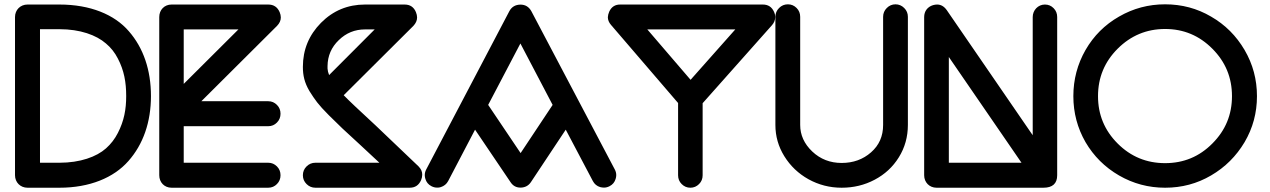

<svg xmlns="http://www.w3.org/2000/svg" viewBox="-20 -815 5906 893"><path d="M49.8 0C49.8 33.2 74.7 58.1 107.9 58.1H256.8C397 58.1 508.8 11.7 577.1 -65.9C646 -143.6 682.1 -247.1 682.1 -368.2C682.1 -489.3 647 -592.3 579.1 -669.9C512.2 -747.6 399.4 -793.9 256.8 -793.9H107.9C74.7 -793.9 49.8 -769 49.8 -735.8ZM166 -679.2H256.8C353 -679.2 427.7 -651.9 472.7 -612.8C495.6 -593.8 514.2 -570.3 528.3 -542.5C557.1 -487.3 566.9 -433.1 566.9 -368.2C566.9 -306.2 557.1 -252.9 528.3 -196.8C514.2 -168.9 495.6 -145 473.1 -125C428.7 -85.4 352.5 -58.1 256.8 -58.1H166Z M720.7 0C720.7 33.2 744.6 58.1 777.8 58.1H1227.5C1243.7 58.1 1257.3 52.2 1268.1 41C1279.3 29.8 1284.7 16.1 1284.7 0C1284.7 -16.1 1279.3 -29.8 1268.1 -41C1256.8 -52.2 1243.7 -58.1 1227.5 -58.1H834.5V-228H1227.5C1243.7 -228 1257.3 -233.9 1268.1 -245.1C1279.3 -256.3 1284.7 -270 1284.7 -286.1C1284.7 -302.2 1279.3 -315.9 1268.1 -327.1C1256.8 -338.4 1243.7 -344.2 1227.5 -344.2H916.5L1268.6 -694.8C1280.3 -707 1286.1 -719.7 1286.1 -733.9C1286.1 -741.7 1284.2 -750 1280.8 -758.3C1270.5 -782.2 1252.9 -793.9 1227.5 -793.9H777.8C744.6 -793.9 720.7 -769 720.7 -735.8ZM834.5 -678.2H1088.9L834.5 -424.8Z M1446.8 -58.1C1430.7 -58.1 1417 -52.2 1405.8 -41C1394.5 -29.8 1388.7 -16.1 1388.7 0C1388.7 16.1 1394.5 29.8 1405.8 41C1417 52.2 1430.7 58.1 1446.8 58.1H1885.7C1910.6 58.1 1928.2 46.4 1938.5 22.5C1941.9 14.2 1943.8 5.9 1943.8 -2C1944.3 -16.1 1938.5 -28.8 1926.8 -41L1727.1 -231.4C1650.4 -302.2 1600.6 -349.1 1578.6 -372.1L1902.8 -694.8C1914.1 -707 1919.9 -719.7 1919.9 -733.9C1919.9 -741.7 1918 -750 1914.6 -758.3C1904.8 -782.2 1887.2 -793.9 1861.8 -793.9H1677.7C1597.7 -793.9 1529.3 -765.6 1473.1 -709C1417 -652.3 1388.7 -584 1388.7 -503.9C1388.7 -464.4 1396 -430.7 1419.4 -391.1C1431.6 -371.6 1443.4 -354 1455.1 -338.9C1466.8 -323.7 1484.9 -303.7 1509.3 -279.3L1572.8 -217.3L1653.8 -142.6L1744.6 -58.1ZM1503.4 -507.8C1503.9 -555.2 1521.5 -595.7 1555.7 -628.4C1589.8 -661.6 1630.4 -678.2 1677.7 -678.2H1722.7L1510.7 -465.8C1506.3 -476.6 1503.9 -486.8 1503.4 -496.1Z M1958.5 17.1C1962.9 32.2 1972.2 43.5 1986.3 50.8C1994.6 55.2 2003.4 57.6 2012.7 57.6C2018.6 58.1 2024.4 57.1 2030.3 55.2C2045.4 50.3 2057.1 41 2064.5 26.9L2189.5 -211.9L2354.5 32.2C2365.7 49.3 2380.9 57.6 2400.9 57.6H2401.9C2421.9 57.1 2438 48.8 2449.2 32.2L2611.3 -211.9L2737.3 26.9C2744.6 41 2756.3 50.8 2771.5 55.2C2777.3 56.6 2783.2 57.6 2789.1 57.6C2798.3 57.6 2807.1 55.2 2815.4 50.8C2829.6 43.5 2838.9 32.2 2843.3 17.1C2845.2 11.2 2846.2 5.4 2846.2 -0.5C2846.2 -9.8 2843.8 -18.6 2839.4 -26.9L2451.2 -763.2C2439.9 -783.2 2423.3 -793.5 2400.9 -793.5H2399.9C2377 -793 2359.9 -783.2 2349.1 -763.2L1962.4 -26.9C1958 -18.6 1955.6 -9.8 1955.6 -0.5C1955.6 5.4 1956.5 11.2 1958.5 17.1ZM2400.4 -612.8 2550.3 -327.1 2401.4 -103 2250.5 -327.1Z M2813.5 -760.7C2809.6 -752 2807.6 -743.2 2807.1 -734.9C2807.1 -722.7 2812 -710.4 2821.8 -699.2L3133.8 -335.9V0C3133.8 16.1 3139.2 29.8 3150.4 41C3161.6 52.2 3174.8 58.1 3190.9 58.1C3207 58.1 3220.2 52.2 3231.4 41C3242.7 29.8 3248 16.1 3248 0V-335L3570.8 -698.2C3580.6 -709.5 3585.4 -721.7 3585.4 -734.9C3585.9 -742.7 3584 -751 3580.1 -759.8C3569.8 -782.7 3552.7 -793.9 3527.8 -793.9H2865.7C2841.3 -794.4 2823.7 -783.2 2813.5 -760.7ZM3399.9 -678.2 3191.9 -443.8 2990.7 -678.2Z M3586.4 -233.9C3586.4 -181.6 3600.1 -133.3 3627.9 -88.4C3655.8 -43.5 3692.9 -7.8 3740.2 18.6C3787.6 44.9 3839.4 58.1 3894.5 58.1C3949.7 58.1 4001 45.9 4047.9 21C4095.2 -3.9 4132.8 -38.6 4160.6 -83.5C4188.5 -128.4 4202.6 -178.7 4202.6 -233.9V-736.8C4202.6 -752.9 4196.8 -766.6 4185.5 -777.8C4174.3 -789.1 4160.6 -794.9 4145 -794.9C4129.4 -794.9 4115.7 -789.1 4104.5 -777.8C4093.3 -766.6 4087.4 -752.9 4087.4 -736.8V-233.9C4087.4 -181.6 4068.8 -139.2 4031.2 -106.4C3994.1 -73.7 3948.7 -57.1 3894.5 -57.1C3841.3 -57.1 3795.4 -74.7 3757.8 -110.4C3720.2 -146 3701.7 -187.5 3701.7 -233.9V-736.8C3701.7 -752.9 3696.3 -766.6 3685.1 -777.8C3673.8 -789.1 3660.6 -794.9 3644.5 -794.9C3628.4 -794.9 3614.7 -789.1 3603.5 -777.8C3592.3 -766.6 3586.4 -752.9 3586.4 -736.8V-233.9Z M4278.3 0C4278.3 33.2 4302.7 58.1 4335.9 58.1H4833C4875.5 58.1 4897 38.6 4897 0V-735.8C4897 -752 4891.6 -765.6 4880.4 -776.9C4869.6 -788.1 4856 -793.9 4839.8 -793.9C4808.1 -793.9 4783.2 -767.6 4783.2 -735.8V-186L4383.3 -768.1C4371.1 -785.2 4356.4 -793.9 4338.4 -793.9C4332.5 -793.9 4326.2 -793 4319.3 -791C4293.9 -783.2 4278.3 -762.7 4278.3 -735.8ZM4393.1 -549.8 4731 -58.1H4393.1Z M5028.8 -153.8C5066.9 -88.9 5118.7 -37.1 5184.6 1C5250.5 39.1 5321.8 58.1 5398.9 58.1C5476.6 58.1 5547.9 39.1 5612.8 1C5678.2 -37.1 5730 -88.9 5768.6 -153.8C5807.1 -219.2 5826.2 -290.5 5826.2 -367.7C5826.2 -445.3 5807.1 -516.6 5768.6 -582.5C5730 -648.4 5678.2 -700.2 5612.8 -737.8C5547.9 -775.9 5476.6 -794.9 5398.9 -794.9C5321.8 -794.9 5250.5 -775.9 5184.6 -737.8C5118.7 -700.2 5066.9 -648.4 5028.8 -582.5C4991.2 -516.6 4972.2 -445.3 4972.2 -367.7C4972.2 -290.5 4991.2 -219.2 5028.8 -153.8ZM5178.2 -588.4C5239.3 -649.4 5313 -680.2 5398.9 -680.2C5484.9 -680.2 5558.1 -649.4 5618.7 -588.4C5679.7 -527.3 5710 -454.1 5710 -367.7C5710 -281.7 5679.7 -208.5 5618.7 -147.5C5558.1 -86.4 5484.9 -56.2 5398.9 -56.2C5313 -56.2 5239.3 -86.4 5178.2 -147.5C5117.2 -208.5 5086.9 -281.7 5086.9 -367.7C5086.9 -454.1 5117.2 -527.3 5178.2 -588.4Z"/></svg>

Font: Nemoy
Style: Bold
Weight: 700
Designer: BSozoo
Foundry: BSozoo
Version: Version 001.000